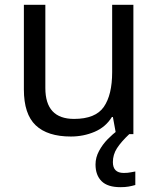

<svg xmlns="http://www.w3.org/2000/svg" viewBox="-20 -556 658 796"><path d="M533 -536V0H461L448 -71H444Q418 -29 372 -9.5Q326 10 274 10Q177 10 128 -36.5Q79 -83 79 -185V-536H168V-191Q168 -63 287 -63Q376 -63 410.5 -113Q445 -163 445 -257V-536ZM448 116Q448 161 493 161Q510 161 521.5 158.5Q533 156 541 155V211Q527 215 513 217.5Q499 220 479 220Q426 220 401 195Q376 170 376 126Q376 97 390.5 70Q405 43 426.5 21Q448 -1 468 -15L516 0Q482 32 465 58.5Q448 85 448 116Z"/></svg>

Font: Noto Sans Imperial Aramaic
Style: Regular
Weight: 400
Designer: Monotype Design Team
Foundry: Monotype Imaging Inc.
Version: Version 2.001; ttfautohint (v1.8.4.7-5d5b)